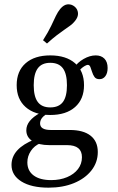

<svg xmlns="http://www.w3.org/2000/svg" viewBox="-20 -686 554 899"><path d="M207.3 192.7Q126.6 192.7 80.2 163.7Q33.9 134.7 33.9 86.3Q33.9 47.6 61.3 17.7Q88.7 -12.1 141.9 -33.1L168.5 -15.3Q141.1 -4 124.6 20.6Q108.1 45.2 108.1 74.2Q108.1 113.7 137.5 135.5Q166.9 157.3 219.4 157.3Q261.3 157.3 294 143.5Q326.6 129.8 345.2 105.6Q363.7 81.5 363.7 50Q363.7 21.8 346.4 7.7Q329 -6.5 293.5 -6.5H210.5Q161.3 -6.5 132.3 -25Q103.2 -43.5 103.2 -75.8Q103.2 -99.2 119.4 -119.4Q135.5 -139.5 167.7 -157.3L199.2 -153.2Q183.1 -142.7 175.4 -131.9Q167.7 -121 167.7 -108.1Q167.7 -92.7 180.2 -85.1Q192.7 -77.4 217.7 -77.4H306.5Q370.2 -77.4 404 -50.8Q437.9 -24.2 437.9 25.8Q437.9 74.2 408.1 112.1Q378.2 150 326.2 171.4Q274.2 192.7 207.3 192.7ZM215.3 -147.6Q141.9 -147.6 100 -184.7Q58.1 -221.8 58.1 -287.1Q58.1 -353.2 100 -389.9Q141.9 -426.6 215.3 -426.6Q289.5 -426.6 331.5 -389.9Q373.4 -353.2 373.4 -287.1Q373.4 -221.8 331.5 -184.7Q289.5 -147.6 215.3 -147.6ZM215.3 -183.1Q255.6 -183.1 274.6 -208.5Q293.5 -233.9 293.5 -287.1Q293.5 -340.3 274.6 -366.1Q255.6 -391.9 215.3 -391.9Q175.8 -391.9 156.9 -366.1Q137.9 -340.3 137.9 -287.1Q137.9 -233.9 156.9 -208.5Q175.8 -183.1 215.3 -183.1ZM446 -315.3Q429.8 -315.3 422.6 -325.4Q415.3 -335.5 411.3 -348.8Q407.3 -362.1 403.2 -372.2Q399.2 -382.3 391.1 -382.3Q386.3 -382.3 377.4 -377.4Q368.5 -372.6 358.9 -363.7Q349.2 -354.8 341.9 -342.7L325.8 -367.7Q342.7 -393.5 371.8 -410.1Q400.8 -426.6 428.2 -426.6Q454 -426.6 469 -411.3Q483.9 -396 483.9 -367.7Q483.9 -343.5 473.4 -329.4Q462.9 -315.3 446 -315.3ZM200 -482.3 181.5 -497.6Q206.5 -537.1 219.4 -564.5Q232.3 -591.9 241.5 -611.3Q250.8 -630.6 262.1 -644.4Q279 -664.5 297.2 -665.7Q315.3 -666.9 329.8 -654.8Q343.5 -643.5 345.2 -625Q346.8 -606.5 330.6 -587.1Q321.8 -575.8 309.7 -566.9Q297.6 -558.1 281.9 -547.2Q266.1 -536.3 246 -521Q225.8 -505.6 200 -482.3Z"/></svg>

Font: Playfair 9pt
Style: Regular
Weight: 400
Designer: Claus Eggers Sørensen
Foundry: Claus Eggers Sørensen
Version: Version 2.203